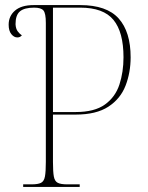

<svg xmlns="http://www.w3.org/2000/svg" viewBox="-20 -734 580 754"><path d="M71 0V-10H104Q129 -10 141 -16Q153 -22 156.5 -41Q160 -60 160 -98V-644Q160 -682 150.5 -693Q141 -704 114 -704Q76 -704 58.5 -689.5Q41 -675 41 -639Q42 -621 49.5 -611Q57 -601 66 -595Q63 -592 59 -589.5Q55 -587 48 -587Q35 -587 24.5 -600Q14 -613 14 -637Q14 -671 39 -692.5Q64 -714 112 -714H295Q399 -714 446 -661.5Q493 -609 493 -509Q493 -449 473 -397.5Q453 -346 405.5 -315Q358 -284 277 -284H188V-98Q188 -59 191.5 -40.5Q195 -22 207 -16Q219 -10 244 -10H293V0ZM277 -294Q351 -294 392 -323.5Q433 -353 449 -402Q465 -451 465 -509Q465 -608 425.5 -656Q386 -704 295 -704H188V-294Z"/></svg>

Font: Noto Serif Display SemiCondensed Thin
Style: Regular
Weight: 100
Width: 4
Designer: Monotype Design Team
Foundry: Monotype Imaging Inc.
Version: Version 2.009